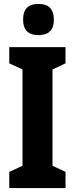

<svg xmlns="http://www.w3.org/2000/svg" viewBox="-20 -953 379 973"><path d="M175 -933C121 -933 97 -906 97 -853C97 -801 124 -775 175 -775C227 -775 253 -801 253 -853C253 -905 229 -933 175 -933ZM312 0V-82L246 -113V-601L312 -632V-714H27V-632L94 -601V-113L27 -82V0Z"/></svg>

Font: Noto Sans Armenian ExtraCondensed ExtraBold
Style: Regular
Weight: 800
Width: 2
Designer: Monotype Design Team
Foundry: Monotype Imaging Inc.
Version: Version 2.008